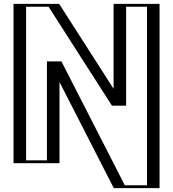

<svg xmlns="http://www.w3.org/2000/svg" viewBox="-20 -845 896 994"><path d="M263 -512H265L593 129H781V-825H593V-313H591L263 -825H75V0H263ZM248 -527V-15H90V-810H254.8L582.8 -298H608V-810H766V114H602.2L274.2 -527ZM248 -527H274.2L602.2 114H766V-810H608V-298H582.8L254.8 -810H90V-15H248ZM263 -512V0H75V-825H263L591 -313H593V-825H781V129H593L265 -512ZM223 -527V-15H115V-810H231.5L559.5 -298H633V-810H741V114H626.1L298.1 -527ZM288 -420.4 569.1 129H806V-825H568V-385.3L286.3 -825H50V0H288Z"/></svg>

Font: Hussar Outliner
Style: Regular
Weight: 700
Foundry: Cannot Into Space Fonts
Version: Version 0.92